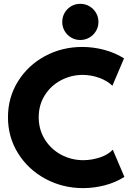

<svg xmlns="http://www.w3.org/2000/svg" viewBox="-20 -972 692 1000"><path d="M21.5 -361.3Q21.5 -464.4 73.7 -548.3Q126 -632.3 214.6 -679.9Q303.2 -727.5 408.2 -727.5Q465.3 -727.5 522 -712.6Q578.6 -697.8 626 -668L565.4 -525.4Q539.6 -550.8 498 -566.2Q456.5 -581.5 410.2 -582Q349.6 -581.5 297.1 -553.7Q244.6 -525.9 213.1 -475.6Q181.6 -425.3 181.6 -361.3Q181.6 -297.9 212.9 -246.8Q244.1 -195.8 297.6 -166.7Q351.1 -137.7 415 -137.7Q458.5 -138.2 500.7 -152.1Q543 -166 567.4 -192.4L627.9 -50.8Q582 -21.5 525.6 -6.8Q469.2 7.8 413.1 7.8Q306.6 7.8 216.8 -40.5Q127 -88.9 74.2 -173.3Q21.5 -257.8 21.5 -361.3ZM304.2 -857.4Q304.2 -883.8 316.7 -905.3Q329.1 -926.8 350.6 -939.5Q372.1 -952.1 397.9 -952.1Q423.8 -952.1 445.6 -939.5Q467.3 -926.8 480 -905.3Q492.7 -883.8 492.7 -857.4Q492.7 -832 480 -810.5Q467.3 -789.1 445.6 -776.4Q423.8 -763.7 397.9 -763.7Q372.1 -763.7 350.6 -776.4Q329.1 -789.1 316.7 -810.5Q304.2 -832 304.2 -857.4Z"/></svg>

Font: Reddit Sans Fudge ExtraBold
Style: Regular
Weight: 800
Designer: Stephen Hutchings
Foundry: Reddit
Version: Version 1.011